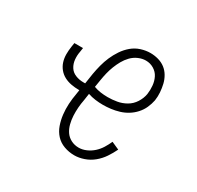

<svg xmlns="http://www.w3.org/2000/svg" viewBox="-124 -679 847 827"><g transform="rotate(30 300.0 -265.0)"><path d="M337 8Q310 8 285.5 -1Q261 -10 244.5 -28Q228 -46 219.5 -70Q211 -94 208 -120Q205 -146 206.5 -172.5Q208 -199 213 -226L216 -246H213Q194 -246 175 -249.5Q156 -253 140 -261.5Q124 -270 112.5 -284Q101 -298 95.5 -315.5Q90 -333 90 -352.5Q90 -372 93 -391L96 -411H139L136 -391Q132 -371 134 -351Q136 -331 146 -315Q156 -299 174.5 -291.5Q193 -284 213 -284H223L231 -336Q235 -359 241 -382Q247 -405 256.5 -427Q266 -449 280 -470Q294 -491 313 -507Q332 -523 355.5 -530.5Q379 -538 402 -538Q422 -538 441.5 -532.5Q461 -527 476 -515.5Q491 -504 501 -487Q511 -470 515.5 -451Q520 -432 521.5 -411.5Q523 -391 520 -371Q516 -351 507.5 -332Q499 -313 484.5 -297Q470 -281 452 -270Q434 -259 414 -253Q394 -247 374 -244.5Q354 -242 335 -242Q316 -242 297 -244.5Q278 -247 260 -253L255 -219Q251 -199 249.5 -178.5Q248 -158 249 -138Q250 -118 255 -98.5Q260 -79 270.5 -63.5Q281 -48 298.5 -39Q316 -30 337 -30Q355 -30 373.5 -38Q392 -46 407 -59.5Q422 -73 432.5 -90Q443 -107 451 -125L489 -108Q478 -85 463.5 -63.5Q449 -42 429 -25.5Q409 -9 384.5 -0.5Q360 8 337 8ZM336 -281Q359 -281 382 -285Q405 -289 426 -301Q447 -313 460.5 -334Q474 -355 478 -378Q481 -399 479 -420.5Q477 -442 468 -460Q459 -478 441 -489Q423 -500 401 -500Q383 -500 364.5 -492Q346 -484 332 -469.5Q318 -455 308.5 -438Q299 -421 292 -403Q285 -385 280.5 -366.5Q276 -348 273 -329L267 -292Q283 -286 300.5 -283.5Q318 -281 336 -281Z"/></g></svg>

Font: Iosevka Curly XLtEx
Style: Italic
Weight: 200
Width: 7
Italic angle: -9°
Monospace: yes
Designer: Belleve Invis
Foundry: Belleve Invis
Version: Version 11.1.0; ttfautohint (v1.8.3)